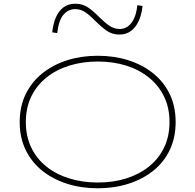

<svg xmlns="http://www.w3.org/2000/svg" viewBox="-20 -1000 1051 1033"><path d="M506 13Q418 13 342 -11Q266 -35 208.5 -80.5Q151 -126 118.5 -192.5Q86 -259 86 -343Q86 -428 118.5 -494Q151 -560 208.5 -606Q266 -652 342 -676Q418 -700 506 -700Q594 -700 670 -676Q746 -652 803.5 -606Q861 -560 893 -494Q925 -428 925 -343Q925 -259 893 -192.5Q861 -126 803.5 -80.5Q746 -35 670 -11Q594 13 506 13ZM506 -18Q589 -18 659 -40Q729 -62 781.5 -104Q834 -146 863 -206.5Q892 -267 892 -343Q892 -420 863 -480Q834 -540 781.5 -582.5Q729 -625 659 -647Q589 -669 506 -669Q424 -669 353 -647Q282 -625 229.5 -582.5Q177 -540 148 -480Q119 -420 119 -343Q119 -267 148 -206.5Q177 -146 229.5 -104Q282 -62 353 -40Q424 -18 506 -18ZM622 -814Q583 -814 553 -835.5Q523 -857 493 -887Q465 -916 440 -933.5Q415 -951 384 -951Q348 -951 322 -921.5Q296 -892 288 -822L261 -826Q266 -874 281.5 -908.5Q297 -943 323 -961.5Q349 -980 385 -980Q425 -980 455 -959Q485 -938 515 -907Q543 -879 568.5 -861.5Q594 -844 624 -844Q647 -844 666.5 -857Q686 -870 700 -898Q714 -926 719 -972L747 -968Q742 -921 726 -886.5Q710 -852 684 -833Q658 -814 622 -814Z"/></svg>

Font: BioRhyme SemiExpanded ExtraLight
Style: Regular
Weight: 250
Width: 6
Designer: Aoife Mooney
Foundry: Aoife Mooney Type
Version: Version 1.600;gftools[0.9.33]